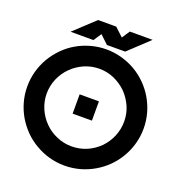

<svg xmlns="http://www.w3.org/2000/svg" viewBox="-148 -936 1020 1092"><g transform="rotate(20 362.0 -390.0)"><path d="M304.7 -743.7 273.4 -696.3H134.8L259.3 -812.5H369.1L419.9 -765.1L451.2 -812.5H589.4L465.3 -696.3H355ZM701.2 -413.6Q713.9 -368.2 713.9 -320.3Q713.9 -272.5 701.2 -227.1Q689 -183.1 665.5 -143.1Q643.1 -104.5 610.4 -71.8Q579.1 -40.5 539.1 -17.1Q499 6.3 455.1 18.6Q409.7 31.2 361.8 31.2Q314 31.2 268.6 18.6Q224.6 6.3 184.6 -17.1Q144.5 -40.5 113.3 -71.8Q81.1 -104.5 58.1 -143.1Q34.7 -183.1 22.5 -227.1Q9.8 -272.5 9.8 -320.3Q9.8 -368.2 22.5 -413.6Q34.7 -457.5 58.1 -497.6Q81.1 -536.1 113.3 -568.8Q145.5 -601.6 184.6 -624Q223.1 -646.5 268.6 -659.2Q314 -671.9 361.8 -671.9Q409.7 -671.9 455.1 -659.2Q500.5 -646.5 539.1 -624Q577.6 -601.6 610.4 -568.8Q643.1 -536.1 665.5 -497.6Q689 -457.5 701.2 -413.6ZM578.6 -231Q596.2 -273.4 596.2 -320.3Q596.2 -367.7 577.6 -410.6Q558.6 -452.6 526.9 -485.4Q494.1 -517.1 452.1 -536.1Q409.2 -554.7 361.8 -554.7Q314.5 -554.7 271.5 -536.1Q228.5 -517.1 196.8 -485.4Q164.1 -452.6 146 -410.6Q127.4 -366.7 127.4 -320.3Q127.4 -272.9 146 -230Q164.1 -187.5 196.3 -155.3Q228 -122.6 271 -104.5Q313.5 -85.4 361.8 -85.4Q409.2 -85.4 451.7 -103Q493.2 -120.6 527.8 -153.8Q561.5 -189 578.6 -231ZM305.2 -262.7V-379.4H421.9V-262.7Z"/></g></svg>

Font: Sangha Kali
Style: Regular
Weight: 400
Designer: Seslavinskaya Anna
Foundry: Popkern
Version: Version 2.000;PS 002.000;hotconv 1.0.88;makeotf.lib2.5.64775